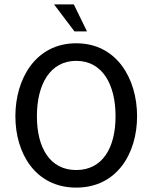

<svg xmlns="http://www.w3.org/2000/svg" viewBox="-20 -842 694 874"><path d="M327 12C512 12 604 -143 604 -313C604 -483 512 -645 327 -645C142 -645 50 -483 50 -313C50 -143 142 12 327 12ZM327 -68C208 -68 148 -168 148 -313C148 -458 208 -565 327 -565C446 -565 506 -458 506 -313C506 -168 446 -68 327 -68ZM319 -699H376L316 -822H226L319 -699Z"/></svg>

Font: Tajawal Medium
Style: Regular
Weight: 500
Designer: Boutros Fonts
Foundry: Created by Boutros International 2017
Version: Version 1.700